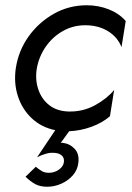

<svg xmlns="http://www.w3.org/2000/svg" viewBox="-20 -490 503 730"><path d="M120 -230Q128 -275 154 -312.5Q180 -350 219 -372Q258 -394 304 -394Q354 -394 390.5 -371.5Q427 -349 442 -311L458 -410Q433 -439 393.5 -454.5Q354 -470 310 -470Q242 -470 184.5 -437.5Q127 -405 88.5 -351Q50 -297 40 -230Q32 -174 48 -124.5Q64 -75 100.5 -40.5Q137 -6 190 5L121 108Q136 100 153 95Q170 90 182 91Q202 91 213.5 100Q225 109 223 126Q221 143 204 155Q187 167 166 167Q150 167 139 160.5Q128 154 116 144L77 182Q97 201 115 210.5Q133 220 160 220Q187 220 213 208.5Q239 197 257 176.5Q275 156 278 128Q282 95 263.5 75.5Q245 56 218 53H215H211L243 9Q287 7 328 -8Q369 -23 398 -48L414 -148Q387 -115 341.5 -90Q296 -65 242 -66Q197 -67 167.5 -90Q138 -113 125.5 -150.5Q113 -188 120 -230Z"/></svg>

Font: Jost* 400 Book Italic
Style: Italic
Weight: 400
Italic angle: -10°
Version: Version 3.200; ttfautohint (v0.97) -l 8 -r 50 -G 200 -x 14 -